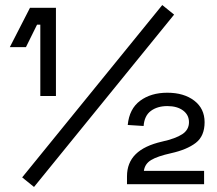

<svg xmlns="http://www.w3.org/2000/svg" viewBox="-20 -731 863 762"><path d="M140 -350V-633H127L83 -544H19L99 -700H202V-350ZM115 11 68 -27 624 -711 671 -673ZM484 0V-31Q484 -85 518.5 -119Q553 -153 623 -169Q677 -181 703.5 -198.5Q730 -216 730 -246Q730 -275 706.5 -292.5Q683 -310 644 -310Q605 -310 579 -291Q553 -272 550 -231L487 -235Q493 -299 536 -331Q579 -363 644 -363Q710 -363 751 -331.5Q792 -300 792 -246Q792 -191 757 -164Q722 -137 659 -123Q605 -111 580 -96Q555 -81 551 -53H790V0Z"/></svg>

Font: Space Grotesk Light
Style: Regular
Weight: 400
Version: Version 2.000